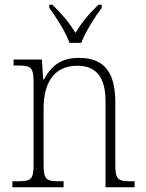

<svg xmlns="http://www.w3.org/2000/svg" viewBox="-20 -786 611 806"><path d="M272 -606H321C338 -651 378 -715 407 -753V-766H393C350 -724 324 -693 297 -648C269 -693 243 -724 200 -766H187V-753C215 -715 256 -651 272 -606ZM32 0H247V-25H236C173 -25 163 -30 163 -98V-331C163 -432 202 -510 305 -510C392 -510 423 -450 423 -361V0H545V-25H536C474 -25 464 -30 464 -99V-357C464 -484 416 -543 312 -543C244 -543 200 -518 165 -453H161L156 -536H37V-511H53C109 -511 121 -506 121 -438V-99C121 -30 111 -25 48 -25H32Z"/></svg>

Font: Noto Serif Bengali SemiCondensed ExtraLight
Style: Regular
Weight: 200
Width: 4
Designer: Juan Bruce, Universal Thirst, Indian Type Foundry and the Monotype Design Team.
Foundry: Monotype Imaging Inc.
Version: Version 2.003